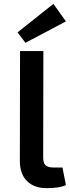

<svg xmlns="http://www.w3.org/2000/svg" viewBox="-20 -965 362 996"><path d="M112 -743 71 -797 257 -945 322 -854ZM204 -150Q204 -119 216 -108Q228 -96 260 -96H304L322 -5Q292 11 221 11Q158 11 121 -25Q84 -61 83 -126L84 -700H205Z"/></svg>

Font: Taylor Sans Upright Semi Bold
Style: Regular
Weight: 600
Italic angle: -8°
Designer: Natanael Gama
Version: Version 1.001 September 8, 2015